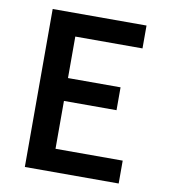

<svg xmlns="http://www.w3.org/2000/svg" viewBox="-77 -736 704 802"><g transform="rotate(10 275.0 -335.0)"><path d="M82 0V-670H480V-573H195V-397H418V-300H195V-97H480V0Z"/></g></svg>

Font: Lode Term
Style: Bold
Weight: 700
Monospace: yes
Designer: Belleve Invis
Foundry: Belleve Invis
Version: Version 29.2.0